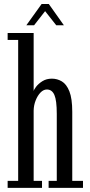

<svg xmlns="http://www.w3.org/2000/svg" viewBox="-20 -910 434 930"><path d="M17 0V-34H68V-716.5H17V-750H143V-468.5Q144 -475.5 155 -490Q166 -504.5 185.5 -516.8Q205 -529 231.5 -529Q257 -529 279.5 -515.8Q302 -502.5 316 -467.8Q330 -433 330 -368V-34H382V0H215.5V-34H255V-358.5Q255 -423.5 243.5 -450Q232 -476.5 207 -476.5Q190.5 -476.5 176.2 -461.8Q162 -447 152.8 -423.8Q143.5 -400.5 143 -374V-34H183.5V0ZM107.5 -787.5 181.5 -890.5H216.5L289.5 -787.5H252.5L198.5 -856L145 -787.5Z"/></svg>

Font: Imbue Thin 10pt
Style: Regular
Weight: 400
Version: Version 1.102